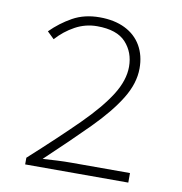

<svg xmlns="http://www.w3.org/2000/svg" viewBox="-75 -721 750 792"><g transform="rotate(10 300.0 -325.5)"><path d="M82 0V-28Q200 -135 278 -212.5Q356 -290 395 -352Q434 -414 434 -471Q434 -531 396.5 -572Q359 -613 276 -613Q227 -613 184 -589.5Q141 -566 108 -529L79 -557Q119 -597 167.5 -624Q216 -651 280 -651Q342 -651 386.5 -629Q431 -607 454.5 -566.5Q478 -526 478 -472Q478 -409 438 -344Q398 -279 324 -204.5Q250 -130 149 -35Q180 -37 209.5 -38.5Q239 -40 269 -40H514V0Z"/></g></svg>

Font: Source Code Pro ExtraLight Light
Style: Regular
Weight: 300
Monospace: yes
Version: Version 1.018;hotconv 1.0.116;makeotfexe 2.5.65601